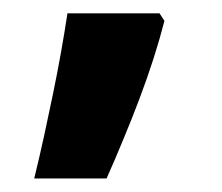

<svg xmlns="http://www.w3.org/2000/svg" viewBox="-20 -136 330 285"><path d="M224.1 -105Q217.3 -78.6 207.8 -48.8Q198.2 -19 186.8 11.2Q175.3 41.5 162.8 71.5Q150.4 101.6 138.2 128.9H30.8Q38.1 99.1 45.2 66.9Q52.2 34.7 58.8 2.7Q65.4 -29.3 70.8 -59.8Q76.2 -90.3 80.1 -116.2H216.8Z"/></svg>

Font: Droid Sans
Style: Bold
Weight: 700
Foundry: Ascender Corporation
Version: Version 1.00 build 112